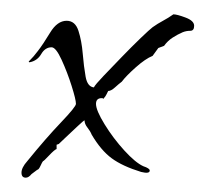

<svg xmlns="http://www.w3.org/2000/svg" viewBox="-20 -314 301 268"><path d="M16 -66Q10 -66 10 -73Q10 -80 18 -89Q44 -121 65 -143Q86 -165 86 -169Q86 -175 80 -194Q74 -213 66 -230.5Q58 -248 52 -248Q43 -248 37.5 -238.5Q32 -229 21 -227L20 -228Q24 -232 27 -235.5Q30 -239 33 -243Q40 -252 50 -268.5Q60 -285 73 -285Q85 -285 89.5 -271Q94 -257 95.5 -239Q97 -221 99.5 -207Q102 -193 111 -192Q113 -196 124.5 -208Q136 -220 150 -234.5Q164 -249 176.5 -261Q189 -273 193 -276Q200 -281 207.5 -285Q215 -289 222 -294Q227 -294 239 -289.5Q251 -285 251 -278Q251 -271 245.5 -271Q240 -271 235 -269Q228 -266 221 -261.5Q214 -257 209 -250L201 -247L193 -236Q183 -232 169.5 -220Q156 -208 150 -200Q146 -197 140.5 -192Q135 -187 131 -187Q130 -185 128.5 -182Q127 -179 125 -177V-176Q124 -177 122 -177Q114 -177 114 -169Q114 -160 126 -140.5Q138 -121 153.5 -104Q169 -87 180 -82Q189 -79 189 -76Q189 -71 177 -74Q151 -82 136 -93Q121 -104 108 -126Q106 -131 102 -136Q98 -141 98 -146Q97 -146 88.5 -138Q80 -130 72 -122.5Q64 -115 62 -113L59 -112V-106Q56 -105 48.5 -97Q41 -89 40 -89Q39 -88 36.5 -82.5Q34 -77 32 -77L24 -71Q20 -66 16 -66Z"/></svg>

Font: The Nautigal
Style: Bold
Weight: 700
Designer: Robert E. Leuschke
Foundry: Robert E. Leuschke
Version: Version 1.100; ttfautohint (v1.8.3)